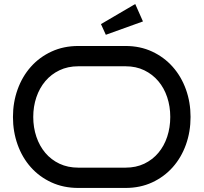

<svg xmlns="http://www.w3.org/2000/svg" viewBox="-20 -927 1004 947"><path d="M919.9 -350.1Q919.9 -277.3 897 -213.4Q874 -149.4 831.8 -102.1Q789.6 -54.7 730.5 -27.3Q671.4 0 599.1 0H366.2Q293.5 0 233.9 -27.3Q174.3 -54.7 132.1 -102.1Q89.8 -149.4 66.9 -213.4Q43.9 -277.3 43.9 -350.1Q43.9 -422.4 66.9 -486.1Q89.8 -549.8 132.1 -597.4Q174.3 -645 233.9 -672.6Q293.5 -700.2 366.2 -700.2H599.1Q671.4 -700.2 730.5 -672.6Q789.6 -645 831.8 -597.4Q874 -549.8 897 -486.1Q919.9 -422.4 919.9 -350.1ZM819.8 -350.1Q819.8 -401.9 804.7 -447.3Q789.6 -492.7 761 -526.6Q732.4 -560.5 691.7 -580.3Q650.9 -600.1 599.1 -600.1H366.2Q314.5 -600.1 273.2 -580.3Q231.9 -560.5 203.4 -526.6Q174.8 -492.7 159.4 -447.3Q144 -401.9 144 -350.1Q144 -298.3 159.4 -252.7Q174.8 -207 203.4 -173.1Q231.9 -139.2 273.2 -119.6Q314.5 -100.1 366.2 -100.1H599.1Q650.9 -100.1 691.7 -119.6Q732.4 -139.2 761 -173.1Q789.6 -207 804.7 -252.7Q819.8 -298.3 819.8 -350.1ZM685.1 -821.3 502 -755.4 478 -808.1 647 -907.2Z"/></svg>

Font: Bruno Ace
Style: Regular
Weight: 400
Designer: Astigmatic (AOETI)
Foundry: Astigmatic (AOETI)
Version: Version 1.000